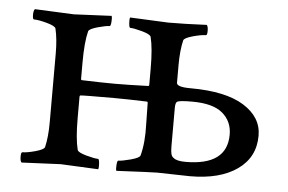

<svg xmlns="http://www.w3.org/2000/svg" viewBox="-39 -471 789 526"><g transform="rotate(5 356.0 -208.0)"><path d="M488.3 -204.1Q454.1 -204.1 447.3 -200.2Q442.4 -197.3 442.4 -182.6V-91.8Q442.4 -90.8 442.4 -77.1Q442.4 -63.5 444.3 -56.2Q446.3 -48.8 451.2 -45.9Q460 -38.1 484.4 -38.1Q598.6 -38.1 598.6 -123Q598.6 -159.2 572.3 -181.6Q545.9 -204.1 488.3 -204.1ZM500 0 410.2 -2Q395.5 -2 297.9 2.9Q295.9 -2 296.9 -13.7Q297.9 -25.4 300.8 -25.4Q310.5 -25.4 334.5 -31.7Q358.4 -38.1 360.4 -44.9Q370.1 -81.1 368.2 -131.8L367.2 -189.5Q367.2 -193.4 364.3 -193.4Q307.6 -195.3 273.4 -195.3Q188.5 -195.3 182.6 -194.3Q179.7 -194.3 179.7 -190.4V-131.8Q179.7 -75.2 187.5 -44.9Q189.5 -38.1 212.4 -31.7Q235.4 -25.4 245.1 -25.4Q248 -25.4 249 -13.7Q250 -2 248 2.9Q150.4 -2 144.5 -2Q136.7 -2 37.1 2.9Q33.2 -1 33.2 -13.2Q33.2 -25.4 37.1 -25.4Q49.8 -25.4 72.8 -31.7Q95.7 -38.1 97.7 -44.9Q104.5 -73.2 104.5 -113.3V-302.7Q104.5 -342.8 97.7 -371.1Q95.7 -377.9 72.8 -384.3Q49.8 -390.6 37.1 -390.6Q33.2 -390.6 33.2 -402.8Q33.2 -415 37.1 -418.9Q136.7 -414.1 144.5 -414.1Q150.4 -414.1 248 -418.9Q250 -414.1 249 -402.3Q248 -390.6 245.1 -390.6Q235.4 -390.6 212.4 -384.3Q189.5 -377.9 187.5 -371.1Q179.7 -340.8 179.7 -284.2V-240.2Q179.7 -236.3 182.6 -236.3Q239.3 -234.4 273.4 -234.4Q307.6 -234.4 364.3 -236.3Q367.2 -236.3 367.2 -240.2V-284.2Q367.2 -340.8 359.4 -371.1Q357.4 -377.9 334.5 -384.3Q311.5 -390.6 301.8 -390.6Q298.8 -390.6 297.9 -402.3Q296.9 -414.1 298.8 -418.9Q396.5 -414.1 404.3 -414.1Q449.2 -414.1 509.8 -417Q513.7 -413.1 513.7 -400.9Q513.7 -388.7 509.8 -388.7Q497.1 -388.7 474.1 -382.3Q451.2 -376 449.2 -369.1Q442.4 -340.8 442.4 -300.8V-252Q442.4 -240.2 480.5 -240.2Q577.1 -240.2 627.4 -209Q677.7 -177.7 677.7 -127Q677.7 -67.4 629.9 -33.7Q582 0 500 0Z"/></g></svg>

Font: Crimson Text
Style: Regular
Weight: 400
Version: Version 0.13